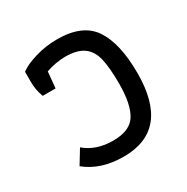

<svg xmlns="http://www.w3.org/2000/svg" viewBox="-129 -639 744 762"><g transform="rotate(-30 243.5 -258.0)"><path d="M55 -45 94 -109Q144 -66 222 -66Q300 -66 327.5 -112Q355 -158 355 -250Q355 -324 345 -366Q335 -408 306 -429Q277 -450 222 -450Q201 -450 177 -445.5Q153 -441 134 -434L127 -360H68Q55 -395 55 -429V-478Q82 -498 130 -512Q178 -526 229 -526Q346 -526 392.5 -456Q439 -386 439 -250Q439 10 227 10Q122 10 55 -45Z"/></g></svg>

Font: Athiti Medium
Style: Regular
Weight: 500
Designer: CadsonDemak Team
Foundry: CadsonDemak
Version: Version 1.033